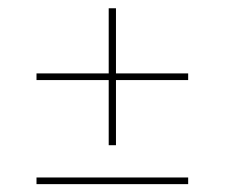

<svg xmlns="http://www.w3.org/2000/svg" viewBox="-20 -558 557 476"><path d="M70.5 -101.5V-118H446.5V-101.5ZM267.5 -198H249.5V-537.5H267.5ZM70.5 -359.5V-376H446.5V-359.5Z"/></svg>

Font: Anek Telugu Medium Thin
Style: Regular
Weight: 250
Version: Version 1.003